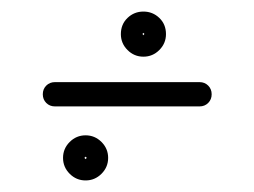

<svg xmlns="http://www.w3.org/2000/svg" viewBox="-20 -305 440 332"><path d="M75 -121Q66 -121 60 -127Q54 -133 54 -142Q54 -151 60 -157Q66 -163 75 -163Q137 -163 200 -163Q263 -163 325 -163Q325 -163 325 -163Q325 -163 325 -163Q334 -163 340 -157Q346 -151 346 -142Q346 -133 340 -127Q334 -121 325 -121Q263 -121 200 -121Q137 -121 75 -121Q75 -121 75 -121Q75 -121 75 -121ZM125 -32Q125 -33 127 -31Q129 -29 128 -29Q127 -29 129 -31Q131 -33 131 -32Q131 -31 129 -33Q127 -35 128 -35Q129 -35 127 -33Q125 -31 125 -32ZM89 -32Q89 -48 100.5 -59.5Q112 -71 128 -71Q144 -71 155.5 -59.5Q167 -48 167 -32Q167 -16 155.5 -4.5Q144 7 128 7Q112 7 100.5 -4.5Q89 -16 89 -32ZM225 -246Q225 -248 227 -245.5Q229 -243 228 -243Q227 -243 229 -245.5Q231 -248 231 -246Q231 -245 229 -247Q227 -249 228 -249Q229 -249 227 -247Q225 -245 225 -246ZM189 -246Q189 -263 200.5 -274Q212 -285 228 -285Q244 -285 255.5 -274Q267 -263 267 -246Q267 -230 255.5 -218.5Q244 -207 228 -207Q212 -207 200.5 -218.5Q189 -230 189 -246Z"/></svg>

Font: FRB American Cursive Medium
Style: Italic
Weight: 500
Italic angle: -25°
Version: Version 2.0;Modular Font Editor K font №1